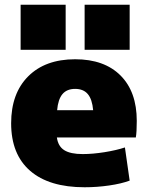

<svg xmlns="http://www.w3.org/2000/svg" viewBox="-20 -780 623 810"><path d="M27 -260Q27 -386 99 -458Q171 -530 297 -530Q420 -530 488.5 -461.5Q557 -393 557 -270Q557 -222 553 -200H220Q225 -163 251 -146.5Q277 -130 329 -130Q371 -130 421 -138Q471 -146 507 -158L527 -18Q492 -5 440.5 2.5Q389 10 337 10Q187 10 107 -59.5Q27 -129 27 -260ZM373 -315Q369 -361 350.5 -383Q332 -405 297 -405Q262 -405 243.5 -383Q225 -361 221 -315ZM337 -760H527V-570H337ZM67 -760H257V-570H67Z"/></svg>

Font: Enso Black
Style: Regular
Weight: 900
Designer: Coji Morishita
Foundry: UNDERFOREST DESIGN
Version: Version 1.000